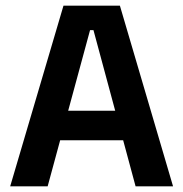

<svg xmlns="http://www.w3.org/2000/svg" viewBox="-20 -659 648 679"><path d="M16 0 204.5 -639H404L592 0H459.5L310.5 -552.5H298.5L148.5 0ZM159 -163V-267.5H448V-163Z"/></svg>

Font: Anek Bangla SemiBold
Style: Regular
Weight: 600
Designer: Sulekha Rajkumar (Bangla), Yesha Goshar (Latin)
Foundry: Ek Type
Version: Version 1.003